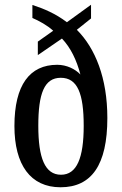

<svg xmlns="http://www.w3.org/2000/svg" viewBox="-20 -782 515 812"><path d="M236 10C367 10 434 -84 434 -283C434 -452 383 -578 305 -656L365 -704V-762L263 -688C214 -725 166 -745 117 -761V-706C145 -694 180 -675 205 -652L140 -606V-549L242 -619C279 -580 304 -528 320 -467C298 -490 262 -508 222 -508C106 -508 41 -423 41 -249C41 -85 109 10 236 10ZM238 -43C170 -43 142 -114 142 -250C142 -386 167 -453 237 -453C308 -453 334 -386 334 -250C334 -114 305 -43 238 -43Z"/></svg>

Font: Noto Serif Devanagari ExtraCondensed Medium
Style: Regular
Weight: 500
Width: 2
Designer: Universal Thirst, Indian Type Foundry and the Monotype Design Team
Foundry: Monotype Imaging Inc.
Version: Version 2.004